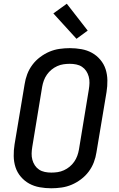

<svg xmlns="http://www.w3.org/2000/svg" viewBox="-20 -1001 640 1029"><path d="M255 8Q223 8 192.5 2.5Q162 -3 136.5 -17Q111 -31 91.5 -54Q72 -77 63 -105Q54 -133 53.5 -164.5Q53 -196 58 -227L112 -550Q116 -577 126 -603.5Q136 -630 153.5 -653.5Q171 -677 195 -695Q219 -713 245 -724Q271 -735 299 -739Q327 -743 354 -743Q386 -743 416.5 -737.5Q447 -732 472.5 -718Q498 -704 517.5 -681Q537 -658 546 -630Q555 -602 555.5 -570.5Q556 -539 551 -508L497 -185Q493 -158 483 -131.5Q473 -105 455.5 -81.5Q438 -58 414 -40Q390 -22 364 -11Q338 0 310 4Q282 8 255 8ZM255 -76Q272 -76 289 -78.5Q306 -81 322.5 -88.5Q339 -96 353 -107.5Q367 -119 377.5 -134Q388 -149 394 -165.5Q400 -182 403 -199L456 -521Q459 -539 459.5 -556.5Q460 -574 455.5 -590.5Q451 -607 442 -620.5Q433 -634 419.5 -643Q406 -652 389 -655.5Q372 -659 354 -659Q337 -659 320 -656.5Q303 -654 286.5 -646.5Q270 -639 256 -627.5Q242 -616 231.5 -601Q221 -586 215 -569.5Q209 -553 206 -536L153 -214Q150 -196 149.5 -178.5Q149 -161 153.5 -144.5Q158 -128 167 -114.5Q176 -101 189.5 -92Q203 -83 220 -79.5Q237 -76 255 -76ZM390 -793 266 -929 338 -981 450 -837Z"/></svg>

Font: Iosevka Medium Extended
Style: Italic
Weight: 500
Width: 7
Italic angle: -9°
Monospace: yes
Designer: Belleve Invis
Foundry: Belleve Invis
Version: Version 32.5.0; ttfautohint (v1.8.4)